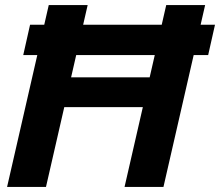

<svg xmlns="http://www.w3.org/2000/svg" viewBox="-20 -740 871 760"><path d="M72 -522 99 -642H831L804 -522ZM8 0 173 -720H327L162 0ZM473 0 638 -720H792L627 0ZM180 -434H644L617 -316H153Z"/></svg>

Font: Instrument Sans
Style: Bold Italic
Weight: 700
Italic angle: -13°
Designer: Rodrigo Fuenzalida
Foundry: fragTYPE
Version: Version 1.000;gftools[0.9.28]